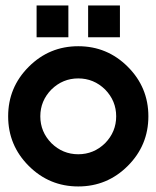

<svg xmlns="http://www.w3.org/2000/svg" viewBox="-20 -668 572 702"><path d="M113.8 -531.7V-647.9H230V-531.7ZM302.2 -531.7V-647.9H418.5V-531.7ZM85 -423.8Q160.2 -499 266.1 -499Q372.1 -499 447.3 -423.8Q522.5 -348.6 522.5 -242.7Q522.5 -136.7 447.3 -61.5Q372.1 13.7 266.1 13.7Q160.2 13.7 85 -61.5Q9.8 -136.7 9.8 -242.7Q9.8 -348.6 85 -423.8ZM168 -340.8Q127.4 -299.3 127.4 -242.7Q127.4 -186 168 -144.5Q209.5 -104 266.1 -104Q322.8 -104 364.3 -144.5Q404.8 -186 404.8 -242.7Q404.8 -299.3 364.3 -340.8Q322.8 -381.3 266.1 -381.3Q209.5 -381.3 168 -340.8Z"/></svg>

Font: Sangha Kali
Style: Regular
Weight: 400
Designer: Seslavinskaya Anna
Foundry: Popkern
Version: Version 2.000;PS 002.000;hotconv 1.0.88;makeotf.lib2.5.64775